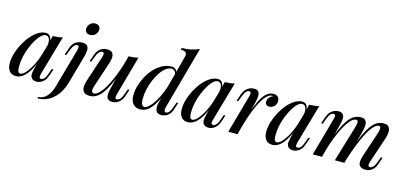

<svg xmlns="http://www.w3.org/2000/svg" viewBox="-79 -1355 4426 2103"><g transform="rotate(15 2134.0 -303.5)"><path d="M146 -25Q168 -25 195 -51Q222 -77 250 -122.5Q278 -168 302 -228Q326 -288 342 -356L324 -247Q290 -152 254.5 -94.5Q219 -37 182 -11.5Q145 14 106 14Q56 14 31 -19.5Q6 -53 6 -108Q6 -158 22.5 -215Q39 -272 68.5 -328Q98 -384 136 -429Q174 -474 218 -501.5Q262 -529 306 -529Q340 -529 358.5 -497.5Q377 -466 367 -406L356 -400Q363 -447 350.5 -475.5Q338 -504 310 -504Q286 -504 259 -479.5Q232 -455 206.5 -412.5Q181 -370 159.5 -317Q138 -264 126 -207.5Q114 -151 114 -97Q114 -57 122.5 -41Q131 -25 146 -25ZM385 -515Q415 -516 443 -519Q471 -522 495 -529L368 -86Q365 -75 362.5 -61.5Q360 -48 363.5 -38Q367 -28 382 -28Q400 -28 418 -47.5Q436 -67 454 -122L468 -163H487L462 -90Q448 -49 428 -27Q408 -5 385.5 4.5Q363 14 342 14Q298 14 280 -14Q267 -36 271.5 -67.5Q276 -99 285 -133Z M398 188 402 172Q460 170 501.5 123.5Q543 77 564 -7L683 -430Q692 -462 689 -475Q686 -488 669 -488Q651 -488 633.5 -467Q616 -446 597 -394L582 -352H563L588 -426Q608 -486 643 -507.5Q678 -529 717 -529Q761 -529 776 -508.5Q791 -488 788.5 -455.5Q786 -423 777 -389L698 -108Q685 -56 667 -12Q649 32 624 67Q599 102 566 129Q535 155 492 171.5Q449 188 398 188ZM717 -686Q717 -717 740.5 -742.5Q764 -768 800 -768Q828 -768 843.5 -753Q859 -738 859 -714Q859 -683 834.5 -657.5Q810 -632 774 -632Q748 -632 732.5 -647Q717 -662 717 -686Z M1215 -348Q1178 -244 1145 -174.5Q1112 -105 1079.5 -63.5Q1047 -22 1013 -4Q979 14 943 14Q899 14 878.5 -5.5Q858 -25 857 -59Q856 -93 870 -137L967 -430Q977 -460 973.5 -474Q970 -488 952 -488Q935 -488 917.5 -469Q900 -450 880 -394L865 -353H846L871 -426Q886 -468 907.5 -490Q929 -512 952.5 -520.5Q976 -529 997 -529Q1041 -529 1058 -509Q1075 -489 1073.5 -455.5Q1072 -422 1058 -383L965 -102Q939 -24 983 -24Q1005 -24 1031 -46.5Q1057 -69 1084.5 -111Q1112 -153 1139 -210Q1166 -267 1191 -336Q1216 -405 1236 -482ZM1229 -85Q1222 -59 1222.5 -43Q1223 -27 1242 -27Q1263 -27 1280.5 -48.5Q1298 -70 1315 -121L1330 -163H1349L1324 -89Q1310 -48 1289 -26Q1268 -4 1244.5 5Q1221 14 1198 14Q1179 14 1163.5 6.5Q1148 -1 1140 -15Q1131 -33 1133 -59Q1135 -85 1145 -126L1244 -515Q1275 -516 1302.5 -519Q1330 -522 1353 -529Z M1783 -85Q1776 -62 1778.5 -44.5Q1781 -27 1800 -27Q1818 -27 1834.5 -47Q1851 -67 1869 -121L1883 -162H1902L1878 -89Q1866 -49 1845.5 -26.5Q1825 -4 1801.5 5Q1778 14 1757 14Q1696 14 1689 -39Q1685 -56 1687.5 -79.5Q1690 -103 1699 -132L1841 -667Q1850 -701 1838 -717Q1826 -733 1777 -733L1783 -754Q1844 -755 1890.5 -765.5Q1937 -776 1979 -795ZM1554 -24Q1576 -24 1605 -51Q1634 -78 1664 -126Q1694 -174 1720.5 -238.5Q1747 -303 1764 -376L1749 -268Q1712 -167 1675.5 -105Q1639 -43 1600 -14.5Q1561 14 1514 14Q1483 14 1458 -0.5Q1433 -15 1419 -44.5Q1405 -74 1405 -121Q1405 -168 1420.5 -223Q1436 -278 1464.5 -332Q1493 -386 1533.5 -430.5Q1574 -475 1624 -502Q1674 -529 1732 -529Q1758 -529 1776.5 -512.5Q1795 -496 1797 -464L1789 -444Q1785 -477 1771 -491.5Q1757 -506 1737 -506Q1703 -506 1670 -481Q1637 -456 1609 -413.5Q1581 -371 1559.5 -319Q1538 -267 1526 -211.5Q1514 -156 1514 -105Q1514 -64 1524 -44Q1534 -24 1554 -24Z M2096 -25Q2118 -25 2145 -51Q2172 -77 2200 -122.5Q2228 -168 2252 -228Q2276 -288 2292 -356L2274 -247Q2240 -152 2204.5 -94.5Q2169 -37 2132 -11.5Q2095 14 2056 14Q2006 14 1981 -19.5Q1956 -53 1956 -108Q1956 -158 1972.5 -215Q1989 -272 2018.5 -328Q2048 -384 2086 -429Q2124 -474 2168 -501.5Q2212 -529 2256 -529Q2290 -529 2308.5 -497.5Q2327 -466 2317 -406L2306 -400Q2313 -447 2300.5 -475.5Q2288 -504 2260 -504Q2236 -504 2209 -479.5Q2182 -455 2156.5 -412.5Q2131 -370 2109.5 -317Q2088 -264 2076 -207.5Q2064 -151 2064 -97Q2064 -57 2072.5 -41Q2081 -25 2096 -25ZM2335 -515Q2365 -516 2393 -519Q2421 -522 2445 -529L2318 -86Q2315 -75 2312.5 -61.5Q2310 -48 2313.5 -38Q2317 -28 2332 -28Q2350 -28 2368 -47.5Q2386 -67 2404 -122L2418 -163H2437L2412 -90Q2398 -49 2378 -27Q2358 -5 2335.5 4.5Q2313 14 2292 14Q2248 14 2230 -14Q2217 -36 2221.5 -67.5Q2226 -99 2235 -133Z M2618 0H2513L2633 -430Q2642 -462 2639 -475Q2636 -488 2620 -488Q2600 -488 2583 -467Q2566 -446 2547 -394L2532 -352H2513L2538 -426Q2553 -467 2574 -489Q2595 -511 2618.5 -520Q2642 -529 2665 -529Q2696 -529 2710 -516Q2724 -503 2727 -482Q2730 -461 2726.5 -436.5Q2723 -412 2717 -389ZM2874 -505Q2852 -505 2828 -486.5Q2804 -468 2779 -431Q2754 -394 2728.5 -338Q2703 -282 2677.5 -207.5Q2652 -133 2627 -39L2651 -169Q2683 -271 2711 -340Q2739 -409 2766.5 -450.5Q2794 -492 2823.5 -510.5Q2853 -529 2887 -529Q2919 -529 2936.5 -510.5Q2954 -492 2954 -464Q2954 -441 2943 -422.5Q2932 -404 2914.5 -392.5Q2897 -381 2875 -381Q2854 -381 2841 -392.5Q2828 -404 2828 -425Q2828 -444 2836 -459Q2844 -474 2857 -485Q2870 -496 2886 -501Q2884 -503 2881 -504Q2878 -505 2874 -505Z M3054 -25Q3076 -25 3103 -51Q3130 -77 3158 -122.5Q3186 -168 3210 -228Q3234 -288 3250 -356L3232 -247Q3198 -152 3162.5 -94.5Q3127 -37 3090 -11.5Q3053 14 3014 14Q2964 14 2939 -19.5Q2914 -53 2914 -108Q2914 -158 2930.5 -215Q2947 -272 2976.5 -328Q3006 -384 3044 -429Q3082 -474 3126 -501.5Q3170 -529 3214 -529Q3248 -529 3266.5 -497.5Q3285 -466 3275 -406L3264 -400Q3271 -447 3258.5 -475.5Q3246 -504 3218 -504Q3194 -504 3167 -479.5Q3140 -455 3114.5 -412.5Q3089 -370 3067.5 -317Q3046 -264 3034 -207.5Q3022 -151 3022 -97Q3022 -57 3030.5 -41Q3039 -25 3054 -25ZM3293 -515Q3323 -516 3351 -519Q3379 -522 3403 -529L3276 -86Q3273 -75 3270.5 -61.5Q3268 -48 3271.5 -38Q3275 -28 3290 -28Q3308 -28 3326 -47.5Q3344 -67 3362 -122L3376 -163H3395L3370 -90Q3356 -49 3336 -27Q3316 -5 3293.5 4.5Q3271 14 3250 14Q3206 14 3188 -14Q3175 -36 3179.5 -67.5Q3184 -99 3193 -133Z M3576 0H3471L3591 -430Q3595 -440 3596.5 -453.5Q3598 -467 3595 -477.5Q3592 -488 3578 -488Q3557 -488 3540 -466.5Q3523 -445 3505 -394L3490 -352H3471L3496 -426Q3511 -467 3532 -489Q3553 -511 3576.5 -520Q3600 -529 3622 -529Q3653 -529 3668 -516Q3683 -503 3686 -481.5Q3689 -460 3685 -436Q3681 -412 3675 -389ZM3845 -413Q3851 -433 3853.5 -450Q3856 -467 3851.5 -478Q3847 -489 3830 -489Q3804 -489 3773 -457Q3742 -425 3710 -367Q3678 -309 3647.5 -232Q3617 -155 3592 -65L3616 -195Q3661 -319 3701 -392.5Q3741 -466 3783 -497.5Q3825 -529 3875 -529Q3908 -529 3923.5 -515.5Q3939 -502 3943 -479.5Q3947 -457 3943 -430.5Q3939 -404 3932 -378L3829 0H3721ZM4101 -413Q4110 -442 4110 -465.5Q4110 -489 4091 -489Q4064 -489 4034 -458Q4004 -427 3971.5 -368Q3939 -309 3906 -227Q3873 -145 3841 -43L3857 -147Q3895 -254 3928 -327.5Q3961 -401 3993.5 -445.5Q4026 -490 4060.5 -509.5Q4095 -529 4136 -529Q4178 -529 4194.5 -506Q4211 -483 4209.5 -449Q4208 -415 4196 -378L4098 -85Q4088 -55 4092 -41Q4096 -27 4113 -27Q4130 -27 4148 -46Q4166 -65 4186 -121L4200 -162H4219L4194 -89Q4180 -47 4159 -25Q4138 -3 4114.5 5.5Q4091 14 4069 14Q4042 14 4026 6Q4010 -2 4001 -16Q3988 -35 3991.5 -64.5Q3995 -94 4007 -132Z"/></g></svg>

Font: Playfair Display Medium
Style: Italic
Weight: 500
Italic angle: -14°
Designer: Claus Eggers Sørensen
Foundry: Claus Eggers Sørensen
Version: Version 1.203